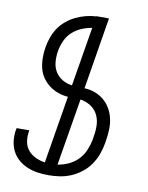

<svg xmlns="http://www.w3.org/2000/svg" viewBox="-84 -796 668 865"><g transform="rotate(10 250.0 -363.5)"><path d="M198 8Q172 8 147.5 4.5Q123 1 100.5 -8.5Q78 -18 60 -33.5Q42 -49 31 -70Q20 -91 17 -116Q14 -141 18 -167L20 -176H78L77 -169Q73 -146 77 -123.5Q81 -101 95 -84.5Q109 -68 129.5 -58.5Q150 -49 172 -46L223 -355Q199 -357 176.5 -365Q154 -373 136 -387Q118 -401 105 -420Q92 -439 86.5 -462Q81 -485 81 -509.5Q81 -534 85 -559Q89 -581 97 -604Q105 -627 119 -647.5Q133 -668 152.5 -684Q172 -700 194 -710.5Q216 -721 239.5 -727Q263 -733 286 -734V-735H344L290 -406Q316 -405 338.5 -396.5Q361 -388 379 -373Q397 -358 409 -337.5Q421 -317 426.5 -293.5Q432 -270 431.5 -245Q431 -220 427 -195L424 -177Q420 -152 410.5 -126.5Q401 -101 385.5 -78.5Q370 -56 347.5 -38.5Q325 -21 300.5 -10.5Q276 0 249.5 4Q223 8 198 8ZM232 -409 277 -680Q253 -676 229 -666Q205 -656 186.5 -638.5Q168 -621 157.5 -597.5Q147 -574 143 -550Q139 -525 141 -500.5Q143 -476 155 -456Q167 -436 187.5 -424Q208 -412 232 -409ZM230 -46Q256 -50 280.5 -61.5Q305 -73 323.5 -92.5Q342 -112 352 -136.5Q362 -161 367 -186L369 -203Q374 -229 372.5 -254.5Q371 -280 359.5 -301.5Q348 -323 327 -336Q306 -349 281 -353Z"/></g></svg>

Font: Iosevka Light Oblique
Style: Regular
Weight: 300
Italic angle: -9°
Monospace: yes
Designer: Belleve Invis
Foundry: Belleve Invis
Version: Version 32.5.0; ttfautohint (v1.8.4)